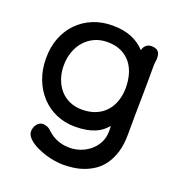

<svg xmlns="http://www.w3.org/2000/svg" viewBox="-148 -728 1031 1095"><g transform="rotate(20 368.0 -180.5)"><path d="M118.2 124.5Q118.2 113.3 121.8 102.1Q125.5 90.8 132.1 82Q138.7 73.2 148.2 67.6Q157.7 62 168.9 62Q177.2 62 189.2 65.4Q201.2 68.8 209 75.2Q221.2 86.4 235.1 97.7Q249 108.9 266.6 117.7Q284.2 126.5 306.4 132.1Q328.6 137.7 358.4 137.7Q387.7 137.7 419.2 127Q450.7 116.2 476.8 95.2Q502.9 74.2 519.8 43Q536.6 11.7 536.6 -29.3Q536.6 -36.1 536.1 -44.2Q535.6 -52.2 535.6 -60.1Q522.9 -44.4 505.9 -30.8Q488.8 -17.1 465.8 -7.1Q442.9 2.9 412.8 8.5Q382.8 14.2 344.2 14.2Q281.2 14.2 228.5 -9Q175.8 -32.2 137.7 -73.5Q99.6 -114.7 78.1 -170.9Q56.6 -227.1 56.2 -293Q55.2 -363.3 77.4 -420.2Q99.6 -477.1 139.2 -517.3Q178.7 -557.6 232.4 -579.6Q286.1 -601.6 349.1 -601.6Q416 -601.6 464.8 -582Q513.7 -562.5 547.9 -524.9Q550.3 -532.7 554.2 -540.3Q558.1 -547.9 564.2 -553.7Q570.3 -559.6 578.4 -563.2Q586.4 -566.9 597.7 -566.9Q614.3 -566.9 624.8 -562.7Q635.3 -558.6 641.1 -551.3Q647 -543.9 649.2 -533.9Q651.4 -523.9 651.4 -512.2Q651.4 -501.5 649.4 -491Q647.5 -480.5 647.5 -468.3Q647.5 -413.1 647.2 -363Q647 -313 646 -263.7Q645 -214.8 644.5 -160.2Q644 -105.5 644 -50.3Q644 13.7 629.9 59.8Q615.7 106 592.5 138.4Q569.3 170.9 539.3 190.9Q509.3 210.9 477.3 222.2Q445.3 233.4 413.6 237.3Q381.8 241.2 355.5 241.2Q331.1 241.2 304.2 237.1Q277.3 232.9 251 225.1Q224.6 217.3 200.4 206.5Q176.3 195.8 158 182.9Q139.6 169.9 128.9 155Q118.2 140.1 118.2 124.5ZM165 -293Q165 -249.5 178 -212.4Q190.9 -175.3 214.6 -148.2Q238.3 -121.1 272 -106Q305.7 -90.8 347.7 -90.8Q395 -90.8 431.2 -106Q467.3 -121.1 491.7 -148.2Q516.1 -175.3 528.8 -212.4Q541.5 -249.5 541.5 -293Q541.5 -335.4 530.8 -373.8Q520 -412.1 497.3 -440.7Q474.6 -469.2 439.2 -486.1Q403.8 -502.9 355 -502.9Q311.5 -502.9 276.6 -486.6Q241.7 -470.2 216.8 -441.9Q191.9 -413.6 178.5 -375.2Q165 -336.9 165 -293Z"/></g></svg>

Font: Autour One
Style: Regular
Weight: 400
Version: Version 1.007; ttfautohint (v0.92) -l 24 -r 24 -G 200 -x 7 -